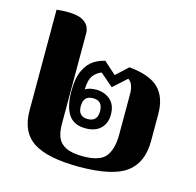

<svg xmlns="http://www.w3.org/2000/svg" viewBox="-97 -735 863 846"><g transform="rotate(15 335.0 -312.0)"><path d="M334 11Q191 11 125.5 -31.5Q60 -74 60 -172V-632Q144 -641 178.5 -622Q213 -603 213 -565V-151Q213 -116 223 -91Q233 -66 260.5 -52Q288 -38 339 -38Q417 -38 443 -72.5Q469 -107 469 -171V-356Q469 -379 463 -395.5Q457 -412 444 -420L383 -365L324 -416Q303 -409 287.5 -389.5Q272 -370 271 -325Q282 -332 295.5 -334.5Q309 -337 320 -337Q358 -337 384.5 -314.5Q411 -292 411 -247Q411 -207 386.5 -183.5Q362 -160 318 -160Q264 -160 240 -196.5Q216 -233 216 -303Q216 -363 233 -398Q250 -433 275 -449Q300 -465 326 -470L382 -420L436 -470Q531 -461 571.5 -420.5Q612 -380 612 -303V-181Q612 -81 548.5 -35Q485 11 334 11ZM317 -202Q361 -202 361 -249Q361 -297 317 -297Q273 -297 273 -249Q273 -202 317 -202Z"/></g></svg>

Font: Noto Serif Thai SemiCondensed ExtraBold
Style: Regular
Weight: 800
Width: 4
Designer: Monotype Design Team
Foundry: Monotype Imaging Inc.
Version: Version 2.002; ttfautohint (v1.8.4.7-5d5b)